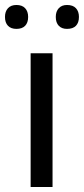

<svg xmlns="http://www.w3.org/2000/svg" viewBox="-42 -751 337 771"><path d="M169 0H81V-537H169ZM-22 -683Q-22 -705 -10 -718Q2 -731 24 -731Q47 -731 59 -718Q71 -705 71 -683Q71 -660 59 -647.5Q47 -635 24 -635Q2 -635 -10 -647.5Q-22 -660 -22 -683ZM182 -683Q182 -705 194 -718Q206 -731 227 -731Q251 -731 263 -718Q275 -705 275 -683Q275 -660 263 -647.5Q251 -635 227 -635Q206 -635 194 -647.5Q182 -660 182 -683Z"/></svg>

Font: Noto Sans Hebrew Thin
Style: Regular
Weight: 400
Version: Version 3.001